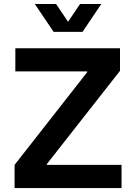

<svg xmlns="http://www.w3.org/2000/svg" viewBox="-20 -951 688 971"><path d="M53.7 -117.2 420.9 -585.9V-589.8H57.6V-707H586.9V-592.8L216.8 -121.1V-117.2H594.7V0H53.7ZM263.7 -930.7 324.2 -840.8 384.8 -930.7H492.2L397.5 -790H251L156.2 -930.7Z"/></svg>

Font: Wanted Sans SemiBold
Style: Regular
Weight: 600
Designer: Original Design by Kil Hyung-jin and Kang Hanbin, Wanted Lab, Inc; Hangeul from Source Han Sans by Jang Soo-young and Ka
Foundry: Wanted Lab, Inc.
Version: Version 1.003